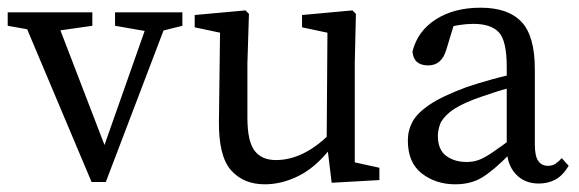

<svg xmlns="http://www.w3.org/2000/svg" viewBox="-20 -468 1505 499"><path d="M218 5 32 -436H119L262 -64H242L373 -436H423L255 5ZM0 -401V-436H220V-401L108 -385H90ZM279 -401V-436H454V-401L390 -385H371Z M668 11Q613 11 580.5 -25.5Q548 -62 549 -153L552 -396L571 -379L486 -397V-429L618 -441L627 -432L623 -303V-162Q623 -101 641.5 -76.5Q660 -52 697 -52Q769 -52 838 -121L852 -81H838Q799 -32 755.5 -10.5Q712 11 668 11ZM842 7 829 -100 831 -383 765 -397V-429L896 -441L905 -432L902 -303V-46L966 -32V0Z M1163 11Q1113 11 1076.5 -17Q1040 -45 1040 -103Q1040 -129 1052 -151.5Q1064 -174 1096.5 -196Q1129 -218 1191 -241Q1220 -251 1259.5 -262Q1299 -273 1333 -279V-246Q1302 -240 1266.5 -228.5Q1231 -217 1210 -209Q1169 -193 1149 -176.5Q1129 -160 1123.5 -144.5Q1118 -129 1118 -115Q1118 -79 1139.5 -63Q1161 -47 1193 -47Q1209 -47 1223.5 -52Q1238 -57 1260 -72Q1282 -87 1320 -115L1332 -69H1306Q1265 -27 1235 -8Q1205 11 1163 11ZM1380 9Q1343 9 1320 -16Q1297 -41 1297 -84V-294Q1297 -362 1276.5 -384Q1256 -406 1210 -406Q1194 -406 1173.5 -403Q1153 -400 1127 -390L1164 -418L1140 -339Q1128 -298 1093 -298Q1055 -298 1052 -334Q1065 -387 1112.5 -417.5Q1160 -448 1229 -448Q1300 -448 1335 -411.5Q1370 -375 1370 -288V-93Q1370 -62 1379 -49.5Q1388 -37 1404 -37Q1416 -37 1424.5 -43Q1433 -49 1440 -57L1458 -37Q1442 -11 1423 -1Q1404 9 1380 9Z"/></svg>

Font: Lisu Bosa ExtraLight
Style: Regular
Weight: 200
Designer: David Morse, Annie Olsen, Victor Gaultney, Frank Grießhammer (Latin)
Foundry: SIL International
Version: Version 2.000